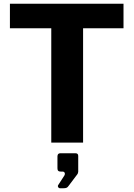

<svg xmlns="http://www.w3.org/2000/svg" viewBox="-20 -762 718 1026"><path d="M33 -611H254V0H424V-611H640V-742H33ZM301 244H318C334 244 340 241 346 232L395 167C395 164 398 160 398 155V71C398 62 393 57 384 57H302C293 57 287 62 287 74V137C287 150 292 155 306 155H315C326 155 331 167 322 179L291 227C286 234 292 244 301 244Z"/></svg>

Font: 18Franklin
Style: Bold
Weight: 700
Designer: Pablo Impallari, Rodrigo Fuenzalida (Modified by Dan O. Williams)
Version: Version 0.025;PS 000.025;hotconv 1.0.88;makeotf.lib2.5.64775